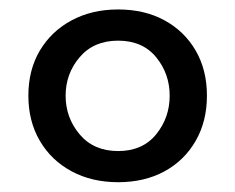

<svg xmlns="http://www.w3.org/2000/svg" viewBox="-20 -738 490 400"><path d="M226.1 -358.4Q171.4 -358.4 129.2 -381.1Q86.9 -403.8 63 -444.6Q39.1 -485.4 39.1 -538.6Q39.1 -592.3 63 -632.6Q86.9 -672.9 129.2 -695.6Q171.4 -718.3 226.1 -718.3Q281.2 -718.3 322.8 -695.6Q364.3 -672.9 387.7 -632.6Q411.1 -592.3 411.1 -538.6Q411.1 -485.4 387.7 -444.6Q364.3 -403.8 322.8 -381.1Q281.2 -358.4 226.1 -358.4ZM226.1 -653.3Q175.3 -653.3 146 -618.9Q116.7 -584.5 116.7 -538.6Q116.7 -492.7 146 -458Q175.3 -423.3 226.1 -423.3Q276.9 -423.3 305.2 -458Q333.5 -492.7 333.5 -538.6Q333.5 -584.5 305.2 -618.9Q276.9 -653.3 226.1 -653.3Z"/></svg>

Font: Metrophobic
Style: Regular
Weight: 400
Designer: Vernon Adams
Foundry: Vernon Adams
Version: Version 3.200; ttfautohint (v1.8.4.7-5d5b);gftools[0.9.23]